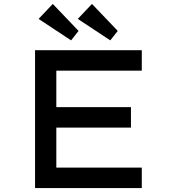

<svg xmlns="http://www.w3.org/2000/svg" viewBox="-20 -955 876 975"><path d="M578 -798 447 -935 375 -859 540 -750ZM379 -798 248 -935 176 -859 341 -750ZM700 0V-104H266V-307H645V-411H266V-596H700V-700H158V0Z"/></svg>

Font: Lexend Peta
Style: Regular
Weight: 400
Designer: Bonnie Shaver-Troup, Thomas Jockin
Foundry: Lexend
Version: Version 1.007